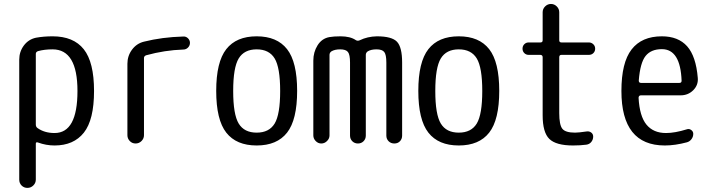

<svg xmlns="http://www.w3.org/2000/svg" viewBox="-20 -710 3540 950"><path d="M157.2 -443.4V-93.8Q157.2 -82 166 -76.2Q200.2 -51.8 250 -51.8Q363.3 -51.8 363.3 -259.8Q363.3 -465.8 240.2 -465.8Q199.2 -465.8 168 -457Q157.2 -453.1 157.2 -443.4ZM75.2 178.7V-415Q75.2 -454.1 98.1 -484.9Q121.1 -515.6 158.2 -523.4Q196.3 -530.3 240.2 -530.3Q343.8 -530.3 394.5 -466.3Q445.3 -402.3 445.3 -259.8Q445.3 -117.2 395 -53.7Q344.7 9.8 250 9.8Q208 9.8 168 -4.9Q157.2 -8.8 157.2 1V178.7Q157.2 195.3 145 207.5Q132.8 219.7 115.7 219.7Q98.6 219.7 86.9 208Q75.2 196.3 75.2 178.7Z M610.4 -41V-394.5Q610.4 -433.6 633.3 -464.4Q656.2 -495.1 692.4 -503.9Q782.2 -526.4 886.7 -529.3Q900.4 -530.3 910.2 -520.5Q919.9 -510.7 919.9 -498Q919.9 -484.4 910.2 -474.6Q900.4 -464.8 886.7 -464.8Q794.9 -461.9 703.1 -436.5Q692.4 -432.6 692.4 -422.9V-41Q692.4 -24.4 680.2 -12.2Q668 0 650.9 0Q633.8 0 622.1 -12.2Q610.4 -24.4 610.4 -41Z M1338.9 -420.9Q1311.5 -465.8 1250 -465.8Q1188.5 -465.8 1161.1 -420.9Q1133.8 -376 1133.8 -259.8Q1133.8 -143.6 1161.1 -98.6Q1188.5 -53.7 1250 -53.7Q1311.5 -53.7 1338.9 -98.6Q1366.2 -143.6 1366.2 -259.8Q1366.2 -376 1338.9 -420.9ZM1400.4 -53.7Q1350.6 9.8 1250 9.8Q1149.4 9.8 1099.6 -53.7Q1049.8 -117.2 1049.8 -260.3Q1049.8 -403.3 1099.6 -466.8Q1149.4 -530.3 1250 -530.3Q1350.6 -530.3 1400.4 -466.8Q1450.2 -403.3 1450.2 -260.3Q1450.2 -117.2 1400.4 -53.7Z M1530.3 -40V-410.2Q1530.3 -452.1 1551.3 -485.8Q1572.3 -519.5 1609.4 -526.4Q1630.9 -530.3 1665 -530.3Q1712.9 -530.3 1740.2 -511.7Q1749 -505.9 1759.8 -510.7Q1797.9 -529.3 1844.7 -530.3Q1918.9 -530.3 1944.3 -503.4Q1969.7 -476.6 1969.7 -400.4V-39.1Q1969.7 -22.5 1959 -11.2Q1948.2 0 1931.2 0Q1914.1 0 1902.8 -11.2Q1891.6 -22.5 1891.6 -39.1V-400.4Q1891.6 -439.5 1881.3 -452.6Q1871.1 -465.8 1842.8 -465.8Q1816.4 -465.8 1799.8 -456.1Q1790 -449.2 1790 -438.5V-39.1Q1790 -22.5 1778.8 -11.2Q1767.6 0 1751 0Q1734.4 0 1723.1 -11.2Q1711.9 -22.5 1711.9 -39.1V-400.4Q1711.9 -439.5 1701.7 -452.6Q1691.4 -465.8 1663.1 -465.8Q1636.7 -465.8 1620.1 -456.1Q1610.4 -449.2 1610.4 -438.5V-40Q1610.4 -24.4 1598.1 -12.2Q1585.9 0 1569.8 0Q1553.7 0 1542 -12.2Q1530.3 -24.4 1530.3 -40Z M2338.9 -420.9Q2311.5 -465.8 2250 -465.8Q2188.5 -465.8 2161.1 -420.9Q2133.8 -376 2133.8 -259.8Q2133.8 -143.6 2161.1 -98.6Q2188.5 -53.7 2250 -53.7Q2311.5 -53.7 2338.9 -98.6Q2366.2 -143.6 2366.2 -259.8Q2366.2 -376 2338.9 -420.9ZM2400.4 -53.7Q2350.6 9.8 2250 9.8Q2149.4 9.8 2099.6 -53.7Q2049.8 -117.2 2049.8 -260.3Q2049.8 -403.3 2099.6 -466.8Q2149.4 -530.3 2250 -530.3Q2350.6 -530.3 2400.4 -466.8Q2450.2 -403.3 2450.2 -260.3Q2450.2 -117.2 2400.4 -53.7Z M2595.7 -438.5Q2583 -438.5 2574.2 -447.3Q2565.4 -456.1 2565.4 -469.2Q2565.4 -482.4 2574.2 -491.2Q2583 -500 2595.7 -500H2654.3Q2665 -500 2665 -510.7V-649.4Q2665 -666 2677.2 -678.2Q2689.5 -690.4 2706.1 -690.4Q2722.7 -690.4 2734.9 -678.2Q2747.1 -666 2747.1 -649.4V-510.7Q2747.1 -500 2757.8 -500H2893.6Q2906.2 -500 2915.5 -491.2Q2924.8 -482.4 2924.8 -469.2Q2924.8 -456.1 2916 -447.3Q2907.2 -438.5 2893.6 -438.5H2757.8Q2747.1 -438.5 2747.1 -426.8V-150.4Q2747.1 -92.8 2762.2 -73.2Q2777.3 -53.7 2825.2 -53.7Q2842.8 -53.7 2882.8 -59.6Q2895.5 -61.5 2905.3 -54.2Q2915 -46.9 2915 -34.2Q2915 -19.5 2905.8 -7.8Q2896.5 3.9 2880.9 5.9Q2851.6 9.8 2815.4 9.8Q2731.4 9.8 2698.2 -22.5Q2665 -54.7 2665 -139.6V-426.8Q2665 -437.5 2654.3 -438.5Z M3254.9 -466.8Q3201.2 -466.8 3174.3 -433.1Q3147.5 -399.4 3140.6 -311.5Q3140.6 -299.8 3151.4 -299.8H3341.8Q3352.5 -299.8 3352.5 -310.5Q3346.7 -466.8 3254.9 -466.8ZM3269.5 9.8Q3054.7 9.8 3054.7 -259.8Q3054.7 -400.4 3105 -465.3Q3155.3 -530.3 3254.9 -530.3Q3335.9 -530.3 3379.9 -481Q3423.8 -431.6 3432.6 -324.2Q3435.5 -289.1 3410.2 -263.7Q3384.8 -238.3 3347.7 -238.3H3151.4Q3140.6 -238.3 3139.6 -226.6Q3144.5 -134.8 3178.7 -93.3Q3212.9 -51.8 3275.4 -51.8Q3319.3 -51.8 3378.9 -70.3Q3389.6 -74.2 3399.9 -66.9Q3410.2 -59.6 3410.2 -47.9Q3410.2 -33.2 3401.4 -21.5Q3392.6 -9.8 3378.9 -5.9Q3320.3 9.8 3269.5 9.8Z"/></svg>

Font: Rounded-X Mgen+ 1mn regular
Style: Regular
Weight: 400
Designer: [Source Han Sans]
Ryoko NISHIZUKA  (kana & ideographs); Paul D. Hunt (Latin, Greek & Cyrillic); Wenlong ZHANG  (bopomofo
Version: Version 1.059.20150602